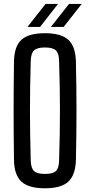

<svg xmlns="http://www.w3.org/2000/svg" viewBox="-20 -982 474 1009"><path d="M216 7.5Q130.5 7.5 92.5 -27.5Q54.5 -62.5 53.5 -142.5Q52.5 -216 52 -279.2Q51.5 -342.5 51.5 -402.2Q51.5 -462 52 -524.2Q52.5 -586.5 53.5 -657.5Q54.5 -738 92.5 -772.8Q130.5 -807.5 216 -807.5Q301.5 -807.5 339.2 -772.8Q377 -738 379 -657.5Q380.5 -586 381.2 -523.8Q382 -461.5 382 -401.8Q382 -342 381.2 -279Q380.5 -216 379 -142.5Q377 -62.5 339.2 -27.5Q301.5 7.5 216 7.5ZM216 -68Q257.5 -68 273.8 -83.2Q290 -98.5 290.5 -139Q293 -213.5 294 -276.8Q295 -340 295 -399.8Q295 -459.5 294 -523Q293 -586.5 290.5 -661Q290 -701.5 273.8 -717Q257.5 -732.5 216 -732.5Q175 -732.5 158.8 -717Q142.5 -701.5 141.5 -661Q139.5 -588 138.5 -525.2Q137.5 -462.5 137.5 -402.8Q137.5 -343 138.5 -279Q139.5 -215 141.5 -139Q142.5 -98.5 158.8 -83.2Q175 -68 216 -68ZM124.5 -840.5 219.5 -961.5H285L190.5 -840.5ZM247.5 -840.5 343 -961.5H409.5L314.5 -840.5Z"/></svg>

Font: Big Shoulders Text Thin Medium
Style: Regular
Weight: 500
Version: Version 2.002